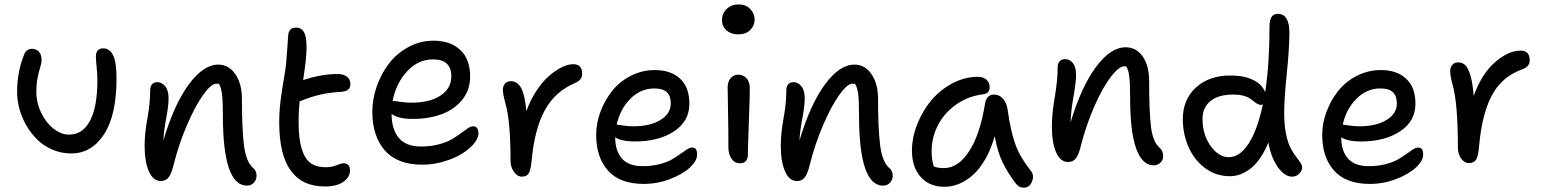

<svg xmlns="http://www.w3.org/2000/svg" viewBox="-20 -780 7051 877"><path d="M305.2 -79.1Q259.8 -79.1 219.5 -96.4Q179.2 -113.8 150.1 -142.3Q121.1 -170.9 100.1 -207.5Q79.1 -244.1 68.6 -283.2Q58.1 -322.3 58.1 -359.9Q58.1 -451.7 89.8 -529.8Q93.8 -542 103.3 -549.6Q112.8 -557.1 126 -557.1Q146 -557.1 158 -543.5Q169.9 -529.8 169.9 -507.8Q169.9 -492.7 164.1 -473.9Q158.2 -455.1 152.1 -426.5Q146 -397.9 146 -358.9Q146 -311 167.5 -265.9Q189 -220.7 223.9 -192.9Q258.8 -165 295.9 -165Q357.4 -165 391.1 -228.3Q424.8 -291.5 424.8 -413.1Q424.8 -442.9 421.4 -474.4Q418 -505.9 418 -520Q418 -559.1 451.2 -559.1Q481 -559.1 496.6 -527.6Q512.2 -496.1 512.2 -420.9Q512.2 -254.4 455.3 -166.7Q398.4 -79.1 305.2 -79.1Z M1107.9 67.9Q998 67.9 998 -253.9Q998 -318.8 994.1 -349.9Q990.2 -380.9 980 -397Q977.1 -397.9 968.8 -397.9Q944.8 -397.9 908.4 -347.4Q872.1 -296.9 834.5 -209.7Q796.9 -122.6 772.9 -26.9Q763.2 13.7 750 30.3Q736.8 46.9 714.8 46.9Q679.2 46.9 659.9 2.4Q640.6 -42 640.6 -113.8Q640.6 -170.9 653.3 -239.7Q666 -308.6 666 -369.1Q666 -385.3 674.6 -395Q683.1 -404.8 698.7 -404.8Q719.2 -404.8 734.6 -386Q750 -367.2 750 -331.1Q750 -297.4 739 -238.8Q728 -180.2 726.1 -138.2Q775.4 -303.7 842.3 -394.3Q909.2 -484.9 977.1 -484.9Q1025.4 -484.9 1055.2 -440.9Q1085 -397 1085 -329.1Q1085 -188.5 1094.7 -114.3Q1104.5 -40 1135.7 -13.2Q1151.9 -0.5 1151.9 22.9Q1151.9 41 1139.6 54.4Q1127.4 67.9 1107.9 67.9Z M1464.4 71.8Q1255.4 71.8 1255.4 -220.2Q1255.4 -269 1261 -315.7Q1266.6 -362.3 1275.1 -410.4Q1283.7 -458.5 1286.6 -486.8Q1290 -522.9 1292.7 -564.9Q1295.4 -606.9 1296.4 -618.2Q1298.3 -653.8 1333.5 -653.8Q1364.7 -653.8 1374.8 -616.7Q1384.8 -579.6 1376.5 -502.9Q1374 -477.1 1364.7 -414.1Q1447.3 -441.9 1521.5 -441.9Q1549.8 -441.9 1565.2 -429.4Q1580.6 -417 1580.6 -396Q1580.6 -363.8 1540.5 -360.8Q1479.5 -356.9 1437 -346.4Q1394.5 -335.9 1348.6 -316.9Q1343.8 -272 1343.8 -224.1Q1343.8 -147.5 1357.9 -101.1Q1372.1 -54.7 1398.4 -35.4Q1424.8 -16.1 1467.3 -16.1Q1495.1 -16.1 1516.8 -25.1Q1538.6 -34.2 1549.3 -34.2Q1578.6 -34.2 1578.6 -1Q1578.6 29.3 1548.3 50.5Q1518.1 71.8 1464.4 71.8Z M1909.7 -27.8Q1794.4 -27.8 1737.5 -93.3Q1680.7 -158.7 1680.7 -270Q1680.7 -327.6 1700.7 -385Q1720.7 -442.4 1756.1 -489Q1791.5 -535.6 1845.2 -564.9Q1898.9 -594.2 1960.4 -594.2Q2037.1 -594.2 2082.3 -552Q2127.4 -509.8 2127.4 -430.2Q2127.4 -370.1 2092.5 -325.7Q2057.6 -281.2 1998.8 -259Q1939.9 -236.8 1865.7 -236.8Q1798.3 -236.8 1768.6 -259.8Q1768.6 -191.4 1800.8 -151.1Q1833 -110.8 1903.3 -110.8Q1946.8 -110.8 1983.4 -120.4Q2020 -129.9 2043.2 -143.6Q2066.4 -157.2 2084.2 -170.7Q2102.1 -184.1 2116.2 -193.6Q2130.4 -203.1 2140.6 -203.1Q2165.5 -203.1 2165.5 -169.9Q2165.5 -148.4 2144.3 -123.3Q2123 -98.1 2088.9 -77.1Q2054.7 -56.2 2006.6 -42Q1958.5 -27.8 1909.7 -27.8ZM1776.4 -318.8Q1782.2 -318.8 1808.3 -314.9Q1834.5 -311 1858.4 -311Q1943.4 -311 1992.4 -343.5Q2041.5 -376 2041.5 -431.2Q2041.5 -508.8 1958.5 -508.8Q1890.1 -508.8 1839.6 -454.3Q1789.1 -399.9 1773.4 -318.8Z M2363.3 26.9Q2343.3 26.9 2327.6 5.1Q2312 -16.6 2312 -45.9Q2312 -226.1 2289.1 -306.2Q2276.9 -351.1 2276.9 -369.1Q2276.9 -387.2 2286.9 -398.2Q2296.9 -409.2 2314 -409.2Q2342.8 -409.2 2360.1 -378.4Q2377.4 -347.7 2384.3 -272Q2402.3 -322.8 2429.9 -364.7Q2457.5 -406.7 2487.1 -432.6Q2516.6 -458.5 2545.7 -472.7Q2574.7 -486.8 2599.1 -486.8Q2639.2 -486.8 2639.2 -441.9Q2639.2 -414.6 2606.9 -400.9Q2516.1 -362.8 2469.2 -277.6Q2422.4 -192.4 2409.2 -54.2Q2404.8 -5.9 2395.8 10.5Q2386.7 26.9 2363.3 26.9Z M2920.9 60.1Q2811.5 60.1 2757.3 -0.7Q2703.1 -61.5 2703.1 -164.1Q2703.1 -216.3 2722.4 -268.6Q2741.7 -320.8 2775.4 -363.8Q2809.1 -406.7 2860.6 -433.3Q2912.1 -460 2971.2 -460Q3044.4 -460 3086.7 -420.4Q3128.9 -380.9 3128.9 -306.2Q3128.9 -226.1 3058.6 -179.9Q2988.3 -133.8 2879.9 -133.8Q2818.8 -133.8 2790 -152.8V-151.9Q2790 -91.8 2820.3 -56.4Q2850.6 -21 2916 -21Q2956.5 -21 2991.2 -29.8Q3025.9 -38.6 3047.6 -51Q3069.3 -63.5 3086.4 -75.9Q3103.5 -88.4 3117.2 -97.2Q3130.9 -106 3141.1 -106Q3153.8 -106 3158.9 -98.1Q3164.1 -90.3 3164.1 -73.2Q3164.1 -45.4 3130.9 -14.6Q3097.7 16.1 3040 38.1Q2982.4 60.1 2920.9 60.1ZM2796.9 -210.9Q2801.3 -210.9 2825 -207Q2848.6 -203.1 2873 -203.1Q2949.2 -203.1 2996.6 -231.9Q3043.9 -260.7 3043.9 -307.1Q3043.9 -341.8 3025.9 -358.9Q3007.8 -376 2968.8 -376Q2906.2 -376 2859.4 -328.9Q2812.5 -281.7 2796.9 -210.9Z M3351.1 -623Q3318.8 -623 3298.3 -641.6Q3277.8 -660.2 3277.8 -688Q3277.8 -718.8 3299.6 -739.3Q3321.3 -759.8 3354 -759.8Q3387.2 -759.8 3407 -739Q3426.8 -718.3 3426.8 -690.9Q3426.8 -662.6 3406.7 -642.8Q3386.7 -623 3351.1 -623ZM3359.9 -34.2Q3335.9 -34.2 3321.5 -54.7Q3307.1 -75.2 3307.1 -106.9Q3307.1 -192.4 3305.4 -272Q3303.7 -351.6 3303.7 -380.9Q3303.7 -406.2 3316.9 -422.6Q3330.1 -439 3352.1 -439Q3374 -439 3389.2 -423.1Q3404.3 -407.2 3404.8 -378.9Q3405.3 -349.1 3400.6 -224.9Q3396 -100.6 3396 -73.2Q3396 -55.2 3387 -44.7Q3377.9 -34.2 3359.9 -34.2Z M4013.7 67.9Q3903.8 67.9 3903.8 -253.9Q3903.8 -318.8 3899.9 -349.9Q3896 -380.9 3885.7 -397Q3882.8 -397.9 3874.5 -397.9Q3850.6 -397.9 3814.2 -347.4Q3777.8 -296.9 3740.2 -209.7Q3702.6 -122.6 3678.7 -26.9Q3668.9 13.7 3655.8 30.3Q3642.6 46.9 3620.6 46.9Q3585 46.9 3565.7 2.4Q3546.4 -42 3546.4 -113.8Q3546.4 -170.9 3559.1 -239.7Q3571.8 -308.6 3571.8 -369.1Q3571.8 -385.3 3580.3 -395Q3588.9 -404.8 3604.5 -404.8Q3625 -404.8 3640.4 -386Q3655.8 -367.2 3655.8 -331.1Q3655.8 -297.4 3644.8 -238.8Q3633.8 -180.2 3631.8 -138.2Q3681.2 -303.7 3748 -394.3Q3814.9 -484.9 3882.8 -484.9Q3931.2 -484.9 3960.9 -440.9Q3990.7 -397 3990.7 -329.1Q3990.7 -188.5 4000.5 -114.3Q4010.3 -40 4041.5 -13.2Q4057.6 -0.5 4057.6 22.9Q4057.6 41 4045.4 54.4Q4033.2 67.9 4013.7 67.9Z M4293.5 73.2Q4225.6 73.2 4185.5 28.3Q4145.5 -16.6 4145.5 -91.8Q4145.5 -150.9 4169.2 -211.4Q4192.9 -272 4232.7 -320.1Q4272.5 -368.2 4329.3 -398.7Q4386.2 -429.2 4447.3 -429.2Q4470.7 -429.2 4485.6 -416.3Q4500.5 -403.3 4500.5 -379.9Q4500.5 -353.5 4469.2 -349.1Q4399.9 -340.3 4345.7 -301.3Q4291.5 -262.2 4263.4 -206.5Q4235.4 -150.9 4235.4 -89.8Q4235.4 -51.3 4245.1 -20Q4262.7 -12.2 4291.5 -12.2Q4356.9 -12.2 4406.7 -88.9Q4456.5 -165.5 4479.5 -307.1Q4482.4 -326.2 4492.9 -337.2Q4503.4 -348.1 4520.5 -348.1Q4544.4 -348.1 4561.3 -329.1Q4578.1 -310.1 4582.5 -279.8Q4595.7 -183.6 4616.9 -123.5Q4638.2 -63.5 4688.5 0Q4705.1 20 4694.1 48.6Q4683.1 77.1 4657.2 77.1Q4643.1 77.1 4634.8 72Q4626.5 66.9 4618.2 56.2Q4581.1 6.3 4558.8 -39.8Q4536.6 -85.9 4523.4 -158.2Q4506.3 -97.2 4479.7 -51.5Q4453.1 -5.9 4422.4 20.8Q4391.6 47.4 4359.4 60.3Q4327.1 73.2 4293.5 73.2Z M5249 -24.9Q5197.8 -24.9 5169.9 -101.1Q5142.1 -177.2 5142.1 -333Q5142.1 -397.5 5138.4 -428.7Q5134.8 -460 5125 -476.1Q5122.1 -477.1 5114.7 -477.1Q5096.2 -477.1 5069.8 -448Q5043.5 -418.9 5016.4 -370.8Q4989.3 -322.8 4962.4 -254.6Q4935.5 -186.5 4917 -113.8Q4907.2 -72.8 4894 -56.4Q4880.9 -40 4858.9 -40Q4823.2 -40 4804 -84.2Q4784.7 -128.4 4784.7 -200.2Q4784.7 -261.2 4797.9 -336.9Q4811 -412.6 4811 -473.1Q4811 -489.7 4819.8 -499.8Q4828.6 -509.8 4844.7 -509.8Q4866.7 -509.8 4880.9 -491.7Q4895 -473.6 4895 -437Q4895 -403.8 4883.3 -338.1Q4871.6 -272.5 4870.1 -221.2Q4919.4 -384.8 4986.3 -474.4Q5053.2 -564 5121.1 -564Q5170.9 -564 5200 -521.5Q5229 -479 5229 -409.2Q5229 -267.6 5237.5 -199.5Q5246.1 -131.3 5276.9 -105Q5293 -90.8 5293 -66.9Q5293 -50.3 5281 -37.6Q5269 -24.9 5249 -24.9Z M5597.7 24.9Q5536.1 24.9 5486.6 -10.7Q5437 -46.4 5409.9 -106.2Q5382.8 -166 5382.8 -236.8Q5382.8 -326.2 5443.6 -381.1Q5504.4 -436 5602.5 -435.1Q5663.1 -435.1 5704.3 -414.6Q5745.6 -394 5758.8 -358.9Q5778.8 -486.3 5778.8 -661.1Q5778.8 -716.8 5816.4 -716.8Q5871.1 -716.8 5869.6 -625Q5868.7 -550.8 5857.2 -439.2Q5845.7 -327.6 5845.7 -263.2Q5845.7 -209.5 5854.2 -168.2Q5862.8 -127 5874.8 -104.5Q5886.7 -82 5898.7 -66.2Q5910.6 -50.3 5919.2 -38.3Q5927.7 -26.4 5927.7 -15.1Q5927.7 0 5914.3 13.4Q5900.9 26.9 5881.8 26.9Q5847.7 26.9 5816.9 -16.4Q5786.1 -59.6 5773.4 -128.9Q5741.2 -50.3 5695.3 -12.7Q5649.4 24.9 5597.7 24.9ZM5472.7 -236.8Q5472.7 -165.5 5509.5 -113.8Q5546.4 -62 5592.8 -62Q5643.1 -62 5683.3 -124Q5723.6 -186 5748.5 -303.2Q5741.2 -300.8 5740.7 -300.8Q5731.4 -300.8 5723.1 -305.7Q5714.8 -310.5 5706.5 -317.4Q5698.2 -324.2 5687.5 -331.3Q5676.8 -338.4 5657.5 -343.3Q5638.2 -348.1 5612.8 -348.1Q5545.9 -348.1 5509.3 -318.6Q5472.7 -289.1 5472.7 -236.8Z M6237.3 60.1Q6127.9 60.1 6073.7 -0.7Q6019.5 -61.5 6019.5 -164.1Q6019.5 -216.3 6038.8 -268.6Q6058.1 -320.8 6091.8 -363.8Q6125.5 -406.7 6177 -433.3Q6228.5 -460 6287.6 -460Q6360.8 -460 6403.1 -420.4Q6445.3 -380.9 6445.3 -306.2Q6445.3 -226.1 6375 -179.9Q6304.7 -133.8 6196.3 -133.8Q6135.3 -133.8 6106.4 -152.8V-151.9Q6106.4 -91.8 6136.7 -56.4Q6167 -21 6232.4 -21Q6272.9 -21 6307.6 -29.8Q6342.3 -38.6 6364 -51Q6385.7 -63.5 6402.8 -75.9Q6419.9 -88.4 6433.6 -97.2Q6447.3 -106 6457.5 -106Q6470.2 -106 6475.3 -98.1Q6480.5 -90.3 6480.5 -73.2Q6480.5 -45.4 6447.3 -14.6Q6414.1 16.1 6356.4 38.1Q6298.8 60.1 6237.3 60.1ZM6113.3 -210.9Q6117.7 -210.9 6141.4 -207Q6165 -203.1 6189.5 -203.1Q6265.6 -203.1 6313 -231.9Q6360.4 -260.7 6360.4 -307.1Q6360.4 -341.8 6342.3 -358.9Q6324.2 -376 6285.2 -376Q6222.7 -376 6175.8 -328.9Q6128.9 -281.7 6113.3 -210.9Z M6689.5 -35.2Q6668.5 -35.2 6653.8 -56.2Q6639.2 -77.1 6639.2 -106.9Q6639.2 -308.1 6615.2 -392.1Q6604 -433.1 6604 -455.1Q6604 -472.7 6613.8 -483.9Q6623.5 -495.1 6641.1 -495.1Q6659.7 -495.1 6673.1 -482.2Q6686.5 -469.2 6696.8 -434.3Q6707 -399.4 6711.4 -341.8Q6746.6 -440.9 6807.9 -494.9Q6869.1 -548.8 6925.3 -548.8Q6967.3 -548.8 6967.3 -504.9Q6967.3 -475.1 6932.1 -462.9Q6839.4 -429.7 6794.2 -343.8Q6749 -257.8 6736.3 -115.2Q6732.4 -67.9 6722.9 -51.5Q6713.4 -35.2 6689.5 -35.2Z"/></svg>

Font: Shantell Sans Irregular Bouncy
Style: Regular
Weight: 400
Designer: Stephen Nixon, Anya Danilova, Shantell Martin
Foundry: Arrow Type
Version: Version 1.006;[9816181b4]